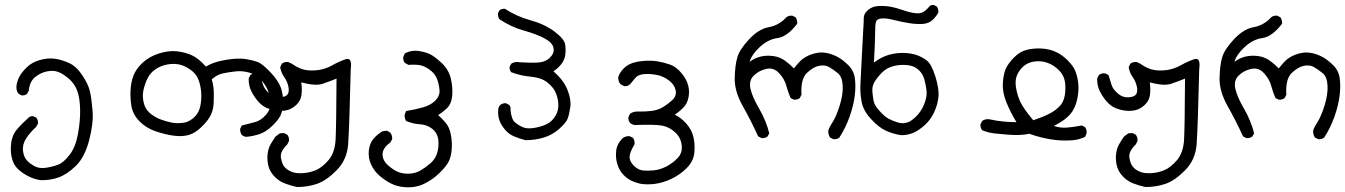

<svg xmlns="http://www.w3.org/2000/svg" viewBox="-20 -460 5548 792"><path d="M147.5 283.2Q122.1 279.3 100.1 268.6Q78.1 257.8 60.1 242.7Q42 227.5 34.7 209Q27.3 190.4 25.4 171.9Q23.4 153.3 25.9 131.8Q28.3 110.4 38.1 90.8Q47.9 71.3 94.7 28.3Q103.5 17.6 117.2 19.5L129.9 25.4Q137.7 36.1 136.7 49.8L128.9 63.5Q102.5 87.9 87.4 111.8Q72.3 135.7 74.7 160.6Q77.1 185.5 89.8 200.2Q102.5 214.8 122.6 225.6Q142.6 236.3 170.4 231.9Q198.2 227.5 220.2 219.2Q242.2 210.9 267.1 178.7Q292 146.5 301.8 91.8Q311.5 37.1 310.5 -8.3Q309.6 -53.7 299.3 -83.5Q289.1 -113.3 265.1 -134.3Q241.2 -155.3 220.7 -163.1Q200.2 -170.9 173.8 -165.5Q147.5 -160.2 125 -142.1Q102.5 -124 98.6 -85.9L91.8 -73.2Q83 -65.4 69.3 -66.4L56.6 -73.2Q44.9 -87.9 48.3 -108.9Q51.8 -129.9 62 -147.5Q72.3 -165 92.3 -184.1Q112.3 -203.1 144.5 -212.4Q176.8 -221.7 205.6 -217.8Q234.4 -213.9 264.6 -200.2Q294.9 -186.5 319.3 -149.9Q343.8 -113.3 350.6 -84.5Q357.4 -55.7 361.8 -3.9Q366.2 47.9 347.7 118.7Q329.1 189.5 292.5 224.6Q255.9 259.8 221.2 272Q186.5 284.2 147.5 283.2Z M996.1 104.5Q985.4 103.5 977.5 96.7Q969.7 85.9 970.7 71.3L977.5 57.6Q1004.9 50.8 1031.2 43.9Q1057.6 37.1 1078.6 11.7Q1099.6 -13.7 1095.7 -43Q1091.8 -72.3 1083.5 -90.8Q1075.2 -109.4 1057.6 -129.9Q1040 -150.4 1010.7 -159.7Q981.4 -168.9 951.7 -165.5Q921.9 -162.1 898.9 -157.2Q876 -152.3 853.5 -132.8Q861.3 -105.5 861.8 -82.5Q862.3 -59.6 861.3 -34.7Q860.4 -9.8 850.6 12.2Q840.8 34.2 813.5 61.5Q786.1 88.9 758.8 96.7Q731.4 104.5 695.8 99.6Q660.2 94.7 620.6 81.1Q581.1 67.4 554.2 39.1Q527.3 10.7 522 -22.9Q516.6 -56.6 518.6 -89.8Q520.5 -123 531.2 -149.9Q542 -176.8 568.8 -201.7Q595.7 -226.6 635.3 -239.3Q674.8 -252 708 -248.5Q741.2 -245.1 769.5 -232.9Q797.9 -220.7 829.1 -185.5Q857.4 -201.2 886.2 -208Q915 -214.8 943.8 -217.3Q972.7 -219.7 997.1 -215.8Q1021.5 -211.9 1042 -204.6Q1062.5 -197.3 1097.7 -159.7Q1132.8 -122.1 1141.6 -88.4Q1150.4 -54.7 1147.5 -26.4Q1144.5 2 1135.7 19Q1127 36.1 1102.1 60.1Q1077.1 84 1051.3 92.8Q1025.4 101.6 996.1 104.5ZM745.1 44.9Q765.6 39.1 783.2 21.5Q800.8 3.9 806.2 -22Q811.5 -47.9 810.1 -75.2Q808.6 -102.5 800.3 -127Q792 -151.4 772 -167.5Q752 -183.6 730.5 -190.9Q709 -198.2 683.6 -195.8Q658.2 -193.4 637.7 -183.6Q617.2 -173.8 603 -158.2Q588.9 -142.6 578.6 -112.8Q568.4 -83 569.3 -62Q570.3 -41 577.1 -22.9Q584 -4.9 601.6 9.3Q619.1 23.4 641.6 32.2Q664.1 41 689 45.9Q713.9 50.8 745.1 44.9Z M1205.1 311.5Q1178.7 305.7 1154.3 296.4Q1129.9 287.1 1110.8 266.6Q1091.8 246.1 1086.4 221.7Q1081.1 197.3 1084 174.3Q1086.9 151.4 1096.2 135.3Q1105.5 119.1 1116.2 103.5L1134.8 89.8L1151.4 88.9L1165 95.7Q1173.8 106.4 1171.9 122.1L1165 135.7Q1134.8 165 1138.7 189.9Q1142.6 214.8 1152.3 227.1Q1162.1 239.3 1180.2 247.6Q1198.2 255.9 1227.1 254.4Q1255.9 252.9 1282.2 242.2Q1308.6 231.4 1335 200.7Q1361.3 169.9 1364.3 116.2Q1367.2 62.5 1368.2 -135.7Q1338.9 -124 1310.5 -114.3Q1282.2 -104.5 1222.7 -120.1Q1226.6 -92.8 1223.6 -68.8Q1220.7 -44.9 1202.6 -27.8Q1184.6 -10.7 1165 -5.9Q1145.5 -1 1123.5 -3.4Q1101.6 -5.9 1081.5 -14.2Q1061.5 -22.5 1044.9 -41.5Q1028.3 -60.5 1016.6 -84Q1004.9 -107.4 1005.9 -136.7L1012.7 -150.4Q1023.4 -159.2 1039.1 -157.2L1052.7 -150.4Q1058.6 -129.9 1064.9 -110.4Q1071.3 -90.8 1091.8 -73.7Q1112.3 -56.6 1136.2 -58.6Q1160.2 -60.5 1167 -71.8Q1173.8 -83 1169.4 -103.5Q1165 -124 1152.3 -142.1Q1139.6 -160.2 1135.7 -182.6L1142.6 -197.3Q1154.3 -206.1 1168.9 -204.1L1183.6 -197.3Q1213.9 -175.8 1240.2 -171.4Q1266.6 -167 1295.4 -171.4Q1324.2 -175.8 1351.1 -190.9Q1377.9 -206.1 1406.2 -215.8Q1433.6 -224.6 1426.8 -174.8Q1420.9 73.2 1416 136.2Q1411.1 199.2 1368.7 242.2Q1326.2 285.2 1287.6 298.3Q1249 311.5 1205.1 311.5Z M1643.6 311.5Q1616.2 308.6 1592.8 296.9Q1569.3 285.2 1546.4 265.6Q1523.4 246.1 1510.7 218.3Q1498 190.4 1501.5 160.2Q1504.9 129.9 1522 110.8Q1539.1 91.8 1558.6 81.1L1576.2 79.1L1589.8 86.9Q1598.6 98.6 1597.7 114.3L1589.8 127.9Q1558.6 150.4 1558.1 175.8Q1557.6 201.2 1580.6 221.7Q1603.5 242.2 1624 250Q1644.5 257.8 1669.9 256.3Q1695.3 254.9 1716.3 242.2Q1737.3 229.5 1756.3 212.9Q1775.4 196.3 1783.2 171.4Q1791 146.5 1788.1 118.2Q1785.2 89.8 1764.2 72.3Q1743.2 54.7 1712.9 52.7Q1682.6 50.8 1655.3 39.1Q1647.5 27.3 1649.4 11.7L1655.3 -2Q1691.4 -7.8 1724.6 -17.1Q1757.8 -26.4 1776.4 -45.9Q1794.9 -65.4 1793 -88.4Q1791 -111.3 1783.7 -131.8Q1776.4 -152.3 1759.8 -166.5Q1743.2 -180.7 1724.1 -188Q1705.1 -195.3 1665 -192.4L1650.4 -200.2Q1641.6 -210 1643.6 -225.6L1650.4 -240.2Q1677.7 -253.9 1705.1 -250Q1732.4 -246.1 1752 -237.3Q1771.5 -228.5 1801.3 -200.7Q1831.1 -172.9 1839.8 -135.3Q1848.6 -97.7 1845.2 -64Q1841.8 -30.3 1822.8 -12.7Q1803.7 4.9 1787.1 14.6Q1797.9 23.4 1815.9 43.5Q1834 63.5 1839.8 95.2Q1845.7 127 1843.3 156.2Q1840.8 185.5 1831.5 205.1Q1822.3 224.6 1793 253.4Q1763.7 282.2 1727.1 299.3Q1690.4 316.4 1643.6 311.5Z M2147.5 118.2Q2124 112.3 2101.6 103Q2079.1 93.8 2063 74.7Q2046.9 55.7 2040 36.1Q2033.2 16.6 2035.2 -8.8Q2036.1 -19.5 2043 -26.4Q2052.7 -35.2 2067.4 -34.2L2080.1 -27.3Q2087.9 -19.5 2085.9 -5.9Q2089.8 33.2 2105 45.4Q2120.1 57.6 2136.2 64.5Q2152.3 71.3 2174.8 68.8Q2197.3 66.4 2222.2 57.6Q2247.1 48.8 2261.7 31.2Q2276.4 13.7 2280.8 -5.4Q2285.2 -24.4 2281.7 -44.9Q2278.3 -65.4 2269.5 -83.5Q2260.7 -101.6 2236.8 -120.6Q2212.9 -139.6 2169.9 -143.6Q2127 -147.5 2088.9 -162.1Q2081.1 -170.9 2082 -184.6L2088.9 -197.3Q2103.5 -207 2124 -203.1Q2169.9 -200.2 2200.2 -202.1Q2230.5 -204.1 2249 -222.7Q2267.6 -241.2 2263.2 -262.7Q2258.8 -284.2 2226.1 -301.8Q2193.4 -319.3 2140.6 -334Q2087.9 -348.6 2040 -380.9Q2033.2 -391.6 2034.2 -405.3L2040 -417Q2048.8 -424.8 2062.5 -423.8Q2112.3 -391.6 2169.4 -376Q2226.6 -360.4 2267.6 -329.6Q2308.6 -298.8 2311.5 -275.4Q2314.5 -252 2311.5 -231.9Q2308.6 -211.9 2294.4 -194.3Q2280.3 -176.8 2262.7 -166Q2304.7 -129.9 2320.8 -89.4Q2336.9 -48.8 2332.5 -18.6Q2328.1 11.7 2321.8 28.8Q2315.4 45.9 2287.1 71.3Q2258.8 96.7 2223.1 107.4Q2187.5 118.2 2147.5 118.2Z M2621.1 297.9Q2603.5 293.9 2586.9 286.6Q2570.3 279.3 2553.2 262.7Q2536.1 246.1 2527.3 219.7Q2518.6 193.4 2521.5 164.1Q2524.4 134.8 2546.9 111.3Q2559.6 100.6 2577.1 101.6L2590.8 108.4Q2598.6 118.2 2597.7 134.8Q2577.1 168.9 2577.1 187.5Q2577.1 206.1 2594.7 223.6Q2612.3 241.2 2632.3 243.2Q2652.3 245.1 2677.2 242.7Q2702.1 240.2 2728 227.1Q2753.9 213.9 2774.9 192.4Q2795.9 170.9 2792 138.7Q2788.1 106.4 2764.2 85Q2740.2 63.5 2710.9 58.1Q2681.6 52.7 2598.6 55.7Q2587.9 54.7 2579.1 46.9Q2570.3 37.1 2572.3 22.5L2579.1 8.8Q2593.8 -1 2614.3 0Q2639.6 1 2667.5 -2.4Q2695.3 -5.9 2716.3 -19Q2737.3 -32.2 2754.4 -48.3Q2771.5 -64.5 2767.1 -87.4Q2762.7 -110.4 2739.7 -127.9Q2716.8 -145.5 2689.5 -150.9Q2662.1 -156.2 2636.7 -154.3Q2611.3 -152.3 2599.6 -137.2Q2587.9 -122.1 2579.1 -112.3Q2569.3 -103.5 2554.7 -104.5L2540 -112.3Q2529.3 -124 2530.3 -141.6Q2536.1 -161.1 2552.2 -177.2Q2568.4 -193.4 2589.4 -200.2Q2610.4 -207 2639.2 -209Q2668 -210.9 2691.9 -207Q2715.8 -203.1 2742.2 -194.3Q2768.6 -185.5 2790.5 -159.2Q2812.5 -132.8 2818.8 -107.4Q2825.2 -82 2819.8 -57.1Q2814.5 -32.2 2800.3 -17.6Q2786.1 -2.9 2763.7 13.7Q2787.1 23.4 2810.5 49.3Q2834 75.2 2840.8 106.9Q2847.7 138.7 2843.8 172.4Q2839.8 206.1 2812.5 233.4Q2785.2 260.7 2750.5 277.3Q2715.8 293.9 2682.6 298.3Q2649.4 302.7 2621.1 297.9Z M3418 114.3 3404.3 107.4Q3396.5 95.7 3396.5 81.1Q3397.5 70.3 3413.6 45.4Q3429.7 20.5 3443.8 -24.9Q3458 -70.3 3456.1 -106.9Q3454.1 -143.6 3436 -158.2Q3418 -172.9 3400.4 -183.1Q3382.8 -193.4 3358.4 -188.5Q3334 -183.6 3308.1 -158.7Q3282.2 -133.8 3286.1 -69.3L3279.3 -55.7Q3269.5 -47.9 3254.9 -48.8L3241.2 -55.7Q3230.5 -80.1 3223.6 -106.4Q3216.8 -132.8 3194.3 -157.7Q3171.9 -182.6 3141.1 -175.8Q3110.4 -168.9 3089.4 -148.4Q3068.4 -127.9 3075.7 -94.2Q3083 -60.5 3111.3 -12.2Q3139.6 36.1 3153.3 89.8L3146.5 102.5Q3136.7 111.3 3121.1 109.4L3107.4 102.5Q3079.1 40 3044.4 -21.5Q3009.8 -83 3010.7 -136.7Q3011.7 -190.4 3021.5 -223.6Q3031.2 -256.8 3070.8 -298.8Q3110.4 -340.8 3151.9 -348.1Q3193.4 -355.5 3223.6 -388.7Q3233.4 -396.5 3248 -395.5L3261.7 -388.7Q3269.5 -377 3268.6 -362.3Q3227.5 -308.6 3188 -303.2Q3148.4 -297.9 3114.3 -266.1Q3080.1 -234.4 3072.3 -205.1Q3094.7 -221.7 3119.6 -227.1Q3144.5 -232.4 3171.4 -228.5Q3198.2 -224.6 3219.7 -208.5Q3241.2 -192.4 3254.9 -177.7Q3278.3 -208 3293 -218.3Q3307.6 -228.5 3322.8 -234.4Q3337.9 -240.2 3355.5 -242.7Q3373 -245.1 3393.6 -240.7Q3414.1 -236.3 3435.1 -225.1Q3456.1 -213.9 3479 -191.4Q3502 -168.9 3506.3 -137.2Q3510.7 -105.5 3505.9 -65.4Q3501 -25.4 3484.9 20.5Q3468.8 66.4 3442.4 107.4Q3433.6 115.2 3418 114.3Z M3697.3 97.7Q3664.1 92.8 3634.3 79.1Q3604.5 65.4 3572.3 30.3Q3540 -4.9 3533.7 -42.5Q3527.3 -80.1 3529.3 -113.3Q3531.2 -146.5 3534.7 -220.7Q3538.1 -294.9 3540.5 -330.6Q3543 -366.2 3543 -384.3Q3543 -402.3 3556.6 -415Q3570.3 -427.7 3585 -432.1Q3599.6 -436.5 3629.4 -435.1Q3659.2 -433.6 3697.8 -420.4Q3736.3 -407.2 3758.3 -405.3Q3780.3 -403.3 3793.9 -414.1Q3807.6 -424.8 3813 -432.6Q3818.4 -440.4 3832 -439.5L3844.7 -432.6Q3851.6 -422.9 3850.6 -408.2Q3843.8 -394.5 3828.1 -378.9Q3812.5 -363.3 3787.1 -361.3Q3761.7 -359.4 3729 -364.7Q3696.3 -370.1 3665.5 -377.9Q3634.8 -385.7 3615.2 -383.8Q3595.7 -381.8 3592.8 -367.7Q3589.8 -353.5 3589.8 -321.8Q3589.8 -290 3585 -202.1Q3615.2 -224.6 3645 -233.4Q3674.8 -242.2 3705.1 -241.7Q3735.4 -241.2 3758.3 -233.9Q3781.2 -226.6 3801.8 -211.4Q3822.3 -196.3 3838.4 -144.5Q3854.5 -92.8 3851.1 -60.1Q3847.7 -27.3 3833 3.9Q3818.4 35.2 3793.5 57.1Q3768.6 79.1 3746.1 88.4Q3723.6 97.7 3697.3 97.7ZM3731.4 42Q3752.9 29.3 3769.5 8.8Q3786.1 -11.7 3795.4 -38.6Q3804.7 -65.4 3801.8 -87.9Q3798.8 -110.4 3793 -132.3Q3787.1 -154.3 3771.5 -169.4Q3755.9 -184.6 3736.3 -189Q3716.8 -193.4 3693.8 -191.9Q3670.9 -190.4 3649.9 -182.1Q3628.9 -173.8 3609.4 -151.4Q3589.8 -128.9 3583.5 -114.3Q3577.1 -99.6 3578.6 -81.5Q3580.1 -63.5 3583.5 -44.4Q3586.9 -25.4 3608.4 -2Q3629.9 21.5 3645.5 29.8Q3661.1 38.1 3684.1 45.4Q3707 52.7 3731.4 42Z M4340.8 118.2Q4310.5 115.2 4281.7 108.4Q4252.9 101.6 4225.6 91.8Q4207 95.7 4186.5 96.7Q4166 97.7 4140.6 95.7Q4115.2 93.8 4085.9 90.8Q4056.6 87.9 4031.2 77.1Q4023.4 67.4 4024.4 52.7L4031.2 39.1Q4044.9 29.3 4062.5 32.2Q4087.9 38.1 4116.2 41Q4144.5 43.9 4172.9 43.9Q4148.4 3.9 4131.3 -38.1Q4114.3 -80.1 4116.7 -116.7Q4119.1 -153.3 4128.4 -175.3Q4137.7 -197.3 4162.6 -222.7Q4187.5 -248 4216.8 -254.9Q4246.1 -261.7 4277.8 -259.8Q4309.6 -257.8 4335.9 -245.6Q4362.3 -233.4 4384.8 -210.4Q4407.2 -187.5 4415 -168.5Q4422.9 -149.4 4426.8 -124Q4430.7 -98.6 4426.8 -69.8Q4422.9 -41 4413.6 -19.5Q4404.3 2 4389.2 17.1Q4374 32.2 4358.9 41.5Q4343.8 50.8 4327.1 59.6Q4354.5 68.4 4380.4 66.4Q4406.2 64.5 4442.4 57.6L4456.1 64.5Q4463.9 75.2 4461.9 90.8L4456.1 104.5Q4433.6 115.2 4408.2 118.2Q4372.1 121.1 4340.8 118.2ZM4279.3 22.5Q4298.8 14.6 4316.4 4.9Q4334 -4.9 4350.6 -21.5Q4367.2 -38.1 4372.1 -65.9Q4377 -93.8 4373 -121.6Q4369.1 -149.4 4348.1 -170.4Q4327.1 -191.4 4301.3 -200.7Q4275.4 -210 4248.5 -206.5Q4221.7 -203.1 4204.1 -188.5Q4186.5 -173.8 4176.3 -152.3Q4166 -130.9 4170.9 -99.6Q4175.8 -68.4 4188.5 -40.5Q4201.2 -12.7 4242.2 36.1Z M4705.1 311.5Q4678.7 305.7 4654.3 296.4Q4629.9 287.1 4610.8 266.6Q4591.8 246.1 4586.4 221.7Q4581.1 197.3 4584 174.3Q4586.9 151.4 4596.2 135.3Q4605.5 119.1 4616.2 103.5L4634.8 89.8L4651.4 88.9L4665 95.7Q4673.8 106.4 4671.9 122.1L4665 135.7Q4634.8 165 4638.7 189.9Q4642.6 214.8 4652.3 227.1Q4662.1 239.3 4680.2 247.6Q4698.2 255.9 4727.1 254.4Q4755.9 252.9 4782.2 242.2Q4808.6 231.4 4835 200.7Q4861.3 169.9 4864.3 116.2Q4867.2 62.5 4868.2 -135.7Q4838.9 -124 4810.5 -114.3Q4782.2 -104.5 4722.7 -120.1Q4726.6 -92.8 4723.6 -68.8Q4720.7 -44.9 4702.6 -27.8Q4684.6 -10.7 4665 -5.9Q4645.5 -1 4623.5 -3.4Q4601.6 -5.9 4581.5 -14.2Q4561.5 -22.5 4544.9 -41.5Q4528.3 -60.5 4516.6 -84Q4504.9 -107.4 4505.9 -136.7L4512.7 -150.4Q4523.4 -159.2 4539.1 -157.2L4552.7 -150.4Q4558.6 -129.9 4564.9 -110.4Q4571.3 -90.8 4591.8 -73.7Q4612.3 -56.6 4636.2 -58.6Q4660.2 -60.5 4667 -71.8Q4673.8 -83 4669.4 -103.5Q4665 -124 4652.3 -142.1Q4639.6 -160.2 4635.7 -182.6L4642.6 -197.3Q4654.3 -206.1 4668.9 -204.1L4683.6 -197.3Q4713.9 -175.8 4740.2 -171.4Q4766.6 -167 4795.4 -171.4Q4824.2 -175.8 4851.1 -190.9Q4877.9 -206.1 4906.2 -215.8Q4933.6 -224.6 4926.8 -174.8Q4920.9 73.2 4916 136.2Q4911.1 199.2 4868.7 242.2Q4826.2 285.2 4787.6 298.3Q4749 311.5 4705.1 311.5Z M5418 114.3 5404.3 107.4Q5396.5 95.7 5396.5 81.1Q5397.5 70.3 5413.6 45.4Q5429.7 20.5 5443.8 -24.9Q5458 -70.3 5456.1 -106.9Q5454.1 -143.6 5436 -158.2Q5418 -172.9 5400.4 -183.1Q5382.8 -193.4 5358.4 -188.5Q5334 -183.6 5308.1 -158.7Q5282.2 -133.8 5286.1 -69.3L5279.3 -55.7Q5269.5 -47.9 5254.9 -48.8L5241.2 -55.7Q5230.5 -80.1 5223.6 -106.4Q5216.8 -132.8 5194.3 -157.7Q5171.9 -182.6 5141.1 -175.8Q5110.4 -168.9 5089.4 -148.4Q5068.4 -127.9 5075.7 -94.2Q5083 -60.5 5111.3 -12.2Q5139.6 36.1 5153.3 89.8L5146.5 102.5Q5136.7 111.3 5121.1 109.4L5107.4 102.5Q5079.1 40 5044.4 -21.5Q5009.8 -83 5010.7 -136.7Q5011.7 -190.4 5021.5 -223.6Q5031.2 -256.8 5070.8 -298.8Q5110.4 -340.8 5151.9 -348.1Q5193.4 -355.5 5223.6 -388.7Q5233.4 -396.5 5248 -395.5L5261.7 -388.7Q5269.5 -377 5268.6 -362.3Q5227.5 -308.6 5188 -303.2Q5148.4 -297.9 5114.3 -266.1Q5080.1 -234.4 5072.3 -205.1Q5094.7 -221.7 5119.6 -227.1Q5144.5 -232.4 5171.4 -228.5Q5198.2 -224.6 5219.7 -208.5Q5241.2 -192.4 5254.9 -177.7Q5278.3 -208 5293 -218.3Q5307.6 -228.5 5322.8 -234.4Q5337.9 -240.2 5355.5 -242.7Q5373 -245.1 5393.6 -240.7Q5414.1 -236.3 5435.1 -225.1Q5456.1 -213.9 5479 -191.4Q5502 -168.9 5506.3 -137.2Q5510.7 -105.5 5505.9 -65.4Q5501 -25.4 5484.9 20.5Q5468.8 66.4 5442.4 107.4Q5433.6 115.2 5418 114.3Z"/></svg>

Font: JasonHandwriting2
Style: Regular
Weight: 400
Version: Version 1.05.10